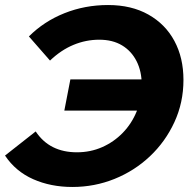

<svg xmlns="http://www.w3.org/2000/svg" viewBox="-32 -732 768 764"><path d="M224 -292 248 -416H595L570 -292ZM398 -712Q491 -712 558.5 -674Q626 -636 662 -569Q698 -502 698 -414Q698 -324 662 -246Q626 -168 564.5 -110Q503 -52 423.5 -20Q344 12 256 12Q170 12 100 -19Q30 -50 -12 -113L110 -209Q138 -167 179 -146.5Q220 -126 274 -126Q328 -126 374.5 -146.5Q421 -167 456.5 -203.5Q492 -240 512 -289Q532 -338 532 -394Q532 -448 511.5 -488.5Q491 -529 453.5 -551.5Q416 -574 363 -574Q310 -574 260.5 -553.5Q211 -533 167 -491L83 -587Q143 -647 224.5 -679.5Q306 -712 398 -712Z"/></svg>

Font: MOST Montserrat
Style: Bold Italic
Weight: 700
Italic angle: -11.3°
Designer: Julieta Ulanovsky
Foundry: Julieta Ulanovsky
Version: Version 8.000;March 11, 2024;FontCreator 15.0.0.2926 64-bit